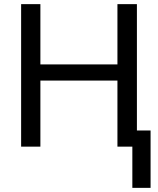

<svg xmlns="http://www.w3.org/2000/svg" viewBox="-20 -708 762 927"><path d="M547 0V-319H175V0H82V-688H175V-397H547V-688H641V-78H707V199H619V0Z"/></svg>

Font: Libra Sans
Style: Regular
Weight: 400
Foundry: Context Ltd
Version: Version 1.002